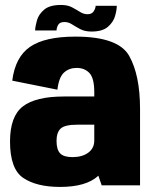

<svg xmlns="http://www.w3.org/2000/svg" viewBox="-20 -749 621 776"><path d="M391 0 377.5 -39Q377 -38.5 376 -37.5Q327.5 6.5 223 6.5Q128.5 6.5 74.5 -29.5Q20.5 -65.5 20.5 -177Q20.5 -279 72.5 -319Q124.5 -359 238 -359H361V-376.5Q361 -433 341.5 -453.8Q322 -474.5 289.5 -474.5Q259.5 -474.5 238.8 -455.8Q218 -437 212 -386.5L29.5 -423Q41.5 -518.5 101.5 -559.8Q161.5 -601 284.5 -601Q458.5 -601 502.2 -523Q546 -445 546 -308.5V0ZM361 -181V-245H292Q241.5 -245 225 -229.2Q208.5 -213.5 208.5 -179.5Q208.5 -144.5 223 -129.2Q237.5 -114 272.5 -114Q312.5 -114 336.8 -132Q361 -150 361 -181ZM350 -621.5Q323 -621.5 304.5 -631.2Q286 -641 271.2 -650.5Q256.5 -660 241 -660Q221 -660 214.8 -648Q208.5 -636 208.5 -626H122Q122.5 -643 129.5 -667.2Q136.5 -691.5 158.8 -710.2Q181 -729 226.5 -729Q253 -729 271 -719.5Q289 -710 303.5 -700.8Q318 -691.5 334 -691.5Q351.5 -691.5 359 -703.8Q366.5 -716 366.5 -725.5H452Q452 -708.5 445 -684Q438 -659.5 416 -640.5Q394 -621.5 350 -621.5Z"/></svg>

Font: Anybody ExtraBold
Style: Regular
Weight: 800
Designer: Tyler Finck
Foundry: Etcetera Type Company
Version: Version 1.010; ttfautohint (v1.8.3) -l 8 -r 50 -G 200 -x 14 